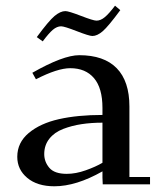

<svg xmlns="http://www.w3.org/2000/svg" viewBox="-20 -651 570 678"><path d="M41 -97.2Q41 -147.5 81.5 -181.4Q122.1 -215.3 188 -230.2Q253.9 -245.1 341.8 -245.1V-270Q341.8 -339.8 312 -375Q282.2 -410.2 228 -410.2Q183.1 -410.2 106.9 -371.1L94.2 -394Q203.1 -456.1 259.8 -456.1Q347.2 -456.1 392.1 -410.2Q437 -364.3 437 -274.9V-25.9H509.8V0H342.8L341.8 -23.9V-45.9Q249 6.8 171.9 6.8Q111.8 6.8 76.4 -22.7Q41 -52.2 41 -97.2ZM109.9 -520Q151.9 -577.1 172.6 -594.5Q193.4 -611.8 210.9 -611.8Q222.2 -611.8 265.9 -595Q309.6 -578.1 320.8 -578.1Q335.4 -578.1 350.3 -590.6Q365.2 -603 386.2 -630.9L404.8 -615.2Q362.3 -557.6 342.8 -540.8Q323.2 -523.9 306.2 -523.9Q294.9 -523.9 251 -541Q207 -558.1 195.8 -558.1Q181.2 -558.1 166.5 -545.7Q151.9 -533.2 130.9 -504.9ZM136.2 -106.9Q136.2 -79.6 154.3 -58.3Q172.4 -37.1 215.8 -37.1Q247.6 -37.1 282.7 -49.6Q317.9 -62 341.8 -76.2V-217.8Q302.2 -217.8 268.1 -212.6Q233.9 -207.5 202.9 -195.6Q171.9 -183.6 154.1 -160.9Q136.2 -138.2 136.2 -106.9Z"/></svg>

Font: Dehuti Alt
Style: Bold
Weight: 700
Version: Version 1.2